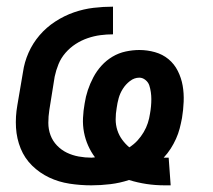

<svg xmlns="http://www.w3.org/2000/svg" viewBox="-20 -548 640 576"><path d="M474 8Q446 8 419.5 4Q393 0 367 -8Q340 1 311 4.5Q282 8 254 8Q221 8 188.5 3Q156 -2 127.5 -15.5Q99 -29 76.5 -51Q54 -73 42 -102.5Q30 -132 28 -165Q26 -198 32 -232L49 -332Q53 -361 65.5 -389.5Q78 -418 98.5 -442Q119 -466 146 -483.5Q173 -501 202 -511Q231 -521 260.5 -524.5Q290 -528 319 -528V-445Q300 -445 281 -442.5Q262 -440 243 -433.5Q224 -427 207 -416Q190 -405 176.5 -389.5Q163 -374 155.5 -355.5Q148 -337 144 -318L128 -218Q125 -199 125 -179.5Q125 -160 131.5 -142.5Q138 -125 151 -111.5Q164 -98 180.5 -90Q197 -82 216 -78.5Q235 -75 255 -75Q257 -75 260 -75.5Q263 -76 265 -76Q253 -92 244.5 -111Q236 -130 232 -151Q228 -172 229 -194Q230 -216 234 -238Q237 -258 243.5 -277.5Q250 -297 260 -316Q270 -335 284.5 -351Q299 -367 317.5 -378Q336 -389 357 -393.5Q378 -398 398 -398Q422 -398 445 -391.5Q468 -385 485.5 -370.5Q503 -356 513.5 -335Q524 -314 528 -291Q532 -268 531 -243Q530 -218 526 -194Q523 -178 519 -162.5Q515 -147 508 -131.5Q501 -116 492 -102Q483 -88 471 -75H486L492 8ZM368 -106Q382 -115 392.5 -126.5Q403 -138 411 -151.5Q419 -165 423.5 -179Q428 -193 430 -207Q432 -218 433 -229Q434 -240 434 -250.5Q434 -261 432.5 -271.5Q431 -282 428 -291.5Q425 -301 416.5 -308Q408 -315 398 -315Q383 -315 370 -305Q357 -295 348.5 -281.5Q340 -268 336 -253.5Q332 -239 330 -224Q327 -207 327 -190Q327 -173 332 -157.5Q337 -142 346.5 -129Q356 -116 368 -106Z"/></svg>

Font: Iosevka SmBd Ex Obl
Style: Regular
Weight: 600
Width: 7
Italic angle: -9°
Monospace: yes
Designer: Belleve Invis
Foundry: Belleve Invis
Version: Version 32.5.0; ttfautohint (v1.8.4)